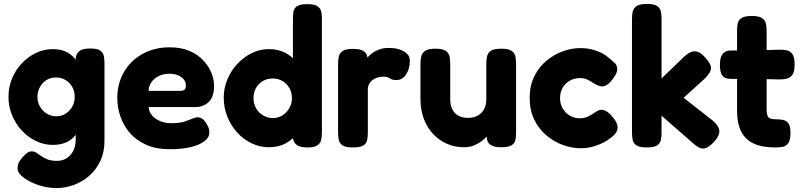

<svg xmlns="http://www.w3.org/2000/svg" viewBox="-20 -739 4067 974"><path d="M266 215Q231 215 196 206Q161 197 132 182Q103 167 86 150Q69 133 69 116Q69 100 75 86.5Q81 73 93 60Q107 45 117 37Q127 29 141 29Q155 29 166 36.5Q177 44 189.5 53Q202 62 221 69.5Q240 77 269 77Q290 77 307 69.5Q324 62 337 47.5Q350 33 357 13.5Q364 -6 364 -30V-444Q367 -470 384.5 -481.5Q402 -493 438 -493Q474 -493 488.5 -482.5Q503 -472 506.5 -455Q510 -438 510 -419V-24Q510 33 489 77.5Q468 122 433 152.5Q398 183 355 199Q312 215 266 215ZM248 -4Q203 -4 162.5 -23.5Q122 -43 90.5 -77Q59 -111 41 -155Q23 -199 23 -248Q23 -297 41 -340.5Q59 -384 90.5 -417.5Q122 -451 162.5 -470.5Q203 -490 248 -490Q292 -490 323 -472.5Q354 -455 373.5 -422.5Q393 -390 402 -345.5Q411 -301 411 -246Q411 -172 395 -117.5Q379 -63 343 -33.5Q307 -4 248 -4ZM266 -149Q292 -149 313 -162.5Q334 -176 346.5 -198Q359 -220 359 -248Q359 -276 346.5 -298Q334 -320 312.5 -333Q291 -346 264 -346Q237 -346 216 -333Q195 -320 182.5 -297.5Q170 -275 170 -247Q170 -220 183 -198Q196 -176 217.5 -162.5Q239 -149 266 -149Z M841 18Q771 18 720.5 -5Q670 -28 638 -65.5Q606 -103 590.5 -149Q575 -195 575 -241Q575 -316 609 -374Q643 -432 703 -465.5Q763 -499 841 -499Q899 -499 941.5 -480.5Q984 -462 1011.5 -432.5Q1039 -403 1052.5 -369Q1066 -335 1066 -304Q1066 -249 1039.5 -222.5Q1013 -196 972 -196H734Q736 -170 752.5 -152Q769 -134 794 -124Q819 -114 847 -114Q871 -114 889 -116.5Q907 -119 920 -123.5Q933 -128 944 -132.5Q955 -137 963.5 -140Q972 -143 980 -144Q995 -145 1007.5 -135.5Q1020 -126 1030 -107Q1037 -96 1039.5 -86Q1042 -76 1042 -66Q1042 -42 1017.5 -23Q993 -4 948.5 7Q904 18 841 18ZM734 -278H892Q908 -278 915.5 -283.5Q923 -289 923 -305Q923 -323 912 -336.5Q901 -350 882.5 -357.5Q864 -365 840 -365Q809 -365 785 -353Q761 -341 747.5 -321Q734 -301 734 -278Z M1344 8Q1299 8 1257.5 -11.5Q1216 -31 1184 -66Q1152 -101 1133.5 -146.5Q1115 -192 1115 -243Q1115 -292 1133.5 -336.5Q1152 -381 1184.5 -415.5Q1217 -450 1258 -470Q1299 -490 1344 -490Q1392 -490 1428.5 -470.5Q1465 -451 1490 -417Q1515 -383 1527.5 -338Q1540 -293 1541 -244Q1542 -193 1529.5 -148Q1517 -103 1492 -68Q1467 -33 1430.5 -12.5Q1394 8 1344 8ZM1364 -140Q1391 -140 1412.5 -153.5Q1434 -167 1447.5 -190Q1461 -213 1461 -241Q1461 -270 1448 -292.5Q1435 -315 1413 -328Q1391 -341 1363 -341Q1336 -341 1313.5 -328Q1291 -315 1278.5 -292.5Q1266 -270 1266 -241Q1266 -213 1279 -190Q1292 -167 1315 -153.5Q1338 -140 1364 -140ZM1539 9Q1505 9 1488 -2Q1471 -13 1466 -36V-642Q1466 -661 1468.5 -678.5Q1471 -696 1486 -707Q1501 -718 1538 -718Q1575 -718 1590.5 -707.5Q1606 -697 1609.5 -680Q1613 -663 1613 -643V-67Q1613 -48 1609.5 -30.5Q1606 -13 1590.5 -2Q1575 9 1539 9Z M1770 9Q1733 9 1717.5 -1.5Q1702 -12 1698.5 -30Q1695 -48 1695 -67V-416Q1695 -436 1699 -453Q1703 -470 1718.5 -480.5Q1734 -491 1771 -491Q1806 -491 1821.5 -481.5Q1837 -472 1841 -459.5Q1845 -447 1845 -438L1833 -432Q1835 -436 1843.5 -446.5Q1852 -457 1867 -468.5Q1882 -480 1903.5 -488Q1925 -496 1953 -496Q1964 -496 1977.5 -494.5Q1991 -493 2005.5 -488.5Q2020 -484 2032 -476.5Q2044 -469 2051.5 -458Q2059 -447 2059 -431Q2059 -390 2040 -361.5Q2021 -333 1992 -333Q1975 -333 1968 -336Q1961 -339 1956.5 -342Q1952 -345 1946 -347.5Q1940 -350 1924 -350Q1909 -350 1895.5 -346Q1882 -342 1870.5 -333.5Q1859 -325 1852.5 -312.5Q1846 -300 1846 -285V-65Q1846 -46 1842.5 -28.5Q1839 -11 1823 -1Q1807 9 1770 9Z M2333 8Q2287 8 2246.5 -10Q2206 -28 2176 -60.5Q2146 -93 2129.5 -137.5Q2113 -182 2113 -235V-416Q2113 -436 2117 -453Q2121 -470 2136.5 -481Q2152 -492 2189 -492Q2226 -492 2241.5 -481Q2257 -470 2260.5 -452.5Q2264 -435 2264 -415V-235Q2264 -206 2274.5 -184.5Q2285 -163 2305.5 -152Q2326 -141 2354 -141Q2383 -141 2403.5 -152.5Q2424 -164 2435.5 -185Q2447 -206 2447 -235V-417Q2447 -437 2451 -454Q2455 -471 2470.5 -481.5Q2486 -492 2523 -492Q2560 -492 2575.5 -481Q2591 -470 2594.5 -452.5Q2598 -435 2598 -416V-64Q2598 -45 2594.5 -28.5Q2591 -12 2575 -2Q2559 8 2523 8Q2496 8 2481 2Q2466 -4 2459 -13Q2452 -22 2450.5 -32Q2449 -42 2449 -50L2462 -61Q2459 -57 2449 -46Q2439 -35 2422.5 -22.5Q2406 -10 2384 -1Q2362 8 2333 8Z M2925 13Q2881 13 2835.5 -3.5Q2790 -20 2751.5 -52.5Q2713 -85 2690 -132.5Q2667 -180 2667 -242Q2667 -304 2690 -351Q2713 -398 2751 -430Q2789 -462 2834.5 -478.5Q2880 -495 2923 -495Q2960 -495 2989.5 -486.5Q3019 -478 3039.5 -466Q3060 -454 3069 -445Q3086 -432 3099 -419Q3112 -406 3111 -385Q3110 -374 3104 -362.5Q3098 -351 3089 -339Q3059 -297 3029 -301Q3014 -304 3001.5 -311Q2989 -318 2977.5 -325.5Q2966 -333 2953 -338Q2940 -343 2923 -343Q2894 -343 2871 -330Q2848 -317 2834.5 -294Q2821 -271 2821 -241Q2821 -212 2834.5 -189Q2848 -166 2870.5 -152.5Q2893 -139 2921 -139Q2938 -139 2950.5 -143Q2963 -147 2972 -152.5Q2981 -158 2986 -161Q2998 -169 3009 -175.5Q3020 -182 3032 -182Q3046 -182 3061 -171.5Q3076 -161 3094 -138Q3110 -117 3112.5 -99Q3115 -81 3104 -65Q3093 -49 3070 -34Q3062 -27 3041.5 -16Q3021 -5 2991.5 4Q2962 13 2925 13Z M3596 -127Q3627 -100 3629 -75.5Q3631 -51 3602 -19Q3580 4 3563.5 11Q3547 18 3531 11.5Q3515 5 3494 -14L3336 -152V-66Q3336 -46 3332.5 -29Q3329 -12 3313.5 -1.5Q3298 9 3261 9Q3225 9 3209 -1.5Q3193 -12 3189.5 -29.5Q3186 -47 3186 -67V-644Q3186 -664 3190 -681Q3194 -698 3210 -708.5Q3226 -719 3262 -719Q3298 -719 3313.5 -708.5Q3329 -698 3332.5 -680.5Q3336 -663 3336 -643V-341L3448 -449Q3468 -468 3485.5 -475Q3503 -482 3520 -476Q3537 -470 3556 -449Q3588 -414 3587 -392.5Q3586 -371 3556 -341L3448 -243Z M3914 9Q3863 9 3826.5 -2Q3790 -13 3766 -36Q3742 -59 3730.5 -94.5Q3719 -130 3719 -179V-585Q3719 -605 3722.5 -621Q3726 -637 3742 -647.5Q3758 -658 3794 -658Q3830 -658 3846 -647Q3862 -636 3865.5 -619Q3869 -602 3869 -582V-185Q3869 -169 3871.5 -158.5Q3874 -148 3879 -143Q3884 -138 3893 -136Q3902 -134 3915 -134Q3937 -134 3954 -130Q3971 -126 3980.5 -112Q3990 -98 3990 -65Q3990 -29 3979 -13Q3968 3 3950.5 6Q3933 9 3914 9ZM3688 -483H3798L3936 -487Q3955 -487 3972 -483.5Q3989 -480 4000 -464Q4011 -448 4011 -411Q4011 -377 4000.5 -361Q3990 -345 3973 -340.5Q3956 -336 3936 -336L3805 -339H3684Q3655 -340 3643.5 -356.5Q3632 -373 3632 -412Q3632 -448 3646 -465.5Q3660 -483 3688 -483Z"/></svg>

Font: Fredoka Light SemiBold
Style: Regular
Weight: 600
Version: Version 2.001